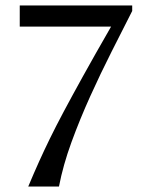

<svg xmlns="http://www.w3.org/2000/svg" viewBox="-20 -550 540 700"><path d="M83 130Q104 80 122.5 39Q141 -2 162 -45Q183 -88 212 -142.5Q241 -197 282.5 -272Q324 -347 385 -453H52V-530H462V-510Q427 -441 387 -362Q347 -283 309 -199Q271 -115 240.5 -31.5Q210 52 195 130Z"/></svg>

Font: Spectral SC
Style: Regular
Weight: 400
Designer: Jean-Baptiste Levee
Foundry: Production Type
Version: Version 2.001